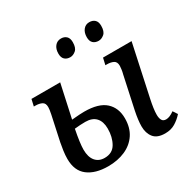

<svg xmlns="http://www.w3.org/2000/svg" viewBox="-167 -911 1078 1083"><g transform="rotate(-30 372.0 -369.0)"><path d="M608 10Q556 10 533.5 -18.5Q511 -47 511 -91Q511 -130 523 -188L568 -397Q572 -411 574 -427Q576 -443 576 -449Q576 -475 559 -483.5Q542 -492 517 -492H507L517 -536H703L631 -201Q625 -173 621.5 -148.5Q618 -124 618 -105Q618 -83 625.5 -69.5Q633 -56 652 -56Q675 -56 705 -78L724 -49Q702 -24 674 -7Q646 10 608 10ZM237 10Q154 10 105.5 -27Q57 -64 57 -141Q57 -166 61 -194Q65 -222 69 -242L104 -405Q110 -434 110 -449Q110 -475 93 -483.5Q76 -492 51 -492H41L51 -536H238L191 -320Q222 -323 242 -324Q262 -325 272 -325Q366 -325 409.5 -285.5Q453 -246 453 -178Q453 -117 425 -75Q397 -33 348 -11.5Q299 10 237 10ZM243 -41Q294 -41 317 -81Q340 -121 340 -176Q340 -222 317 -247Q294 -272 249 -272Q216 -272 179 -268Q162 -182 162 -141Q162 -93 183.5 -67Q205 -41 243 -41ZM544 -630Q522 -630 508.5 -642.5Q495 -655 495 -681Q495 -711 510 -729.5Q525 -748 549 -748Q571 -748 584.5 -735.5Q598 -723 598 -697Q598 -660 580.5 -645Q563 -630 544 -630ZM359 -630Q337 -630 323.5 -642.5Q310 -655 310 -681Q310 -711 325 -729.5Q340 -748 365 -748Q386 -748 399.5 -735.5Q413 -723 413 -697Q413 -660 395.5 -645Q378 -630 359 -630Z"/></g></svg>

Font: Noto Serif SemiCondensed Medium
Style: Italic
Weight: 500
Width: 4
Italic angle: -12°
Designer: Monotype Design Team
Foundry: Monotype Imaging Inc.
Version: Version 2.013